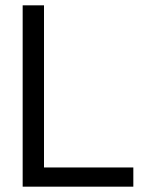

<svg xmlns="http://www.w3.org/2000/svg" viewBox="-20 -700 545 720"><path d="M65 0V-680H145V-72H480V0Z"/></svg>

Font: TASA Orbiter Display
Style: Regular
Weight: 400
Designer: Weizhong Zhang
Version: Version 1.000;Glyphs 3.1.2 (3151)